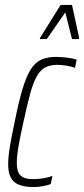

<svg xmlns="http://www.w3.org/2000/svg" viewBox="-20 -748 340 776"><path d="M117 8Q79 8 56 -1.5Q33 -11 23 -31.5Q13 -52 13 -83Q13 -114 20 -156Q27 -198 39 -254Q55 -334 70 -385Q85 -436 103 -465.5Q121 -495 146 -506.5Q171 -518 205 -518Q226 -518 251 -515Q276 -512 290 -507L283 -474Q269 -479 249 -482.5Q229 -486 212 -486Q184 -486 164 -476Q144 -466 129.5 -441Q115 -416 102.5 -371Q90 -326 75 -256Q62 -198 55 -158Q48 -118 48 -90Q48 -63 55.5 -49Q63 -35 78 -29.5Q93 -24 115 -24Q134 -24 155.5 -27.5Q177 -31 192 -37L185 -4Q172 1 153 4.5Q134 8 117 8ZM141 -590 142 -595 225 -728H271L300 -595L299 -590H271L244 -698L169 -590Z"/></svg>

Font: Saira UltraCondensed Thin
Style: Italic
Weight: 250
Width: 1
Italic angle: -12°
Designer: Hector Gatti with collaboration of the Omnibus-Type team
Foundry: Omnibus-Type
Version: Version 1.101